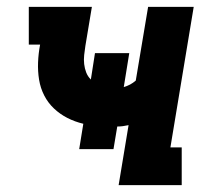

<svg xmlns="http://www.w3.org/2000/svg" viewBox="-20 -540 640 560"><path d="M326 0 355 -175Q346 -173 338 -172Q330 -171 322 -171L311 -105H211L223 -179Q198 -185 176.5 -196Q155 -207 137.5 -223.5Q120 -240 109 -261.5Q98 -283 94 -307.5Q90 -332 91 -358Q92 -384 97 -410H64V-520H248L229 -406Q227 -393 225.5 -379.5Q224 -366 225.5 -353Q227 -340 231.5 -328.5Q236 -317 245 -308L257 -385H357L341 -286Q351 -289 359.5 -293.5Q368 -298 376 -305L412 -520H545L477 -110H510V0Z"/></svg>

Font: Iosevka HT Extrabold Extended
Style: Italic
Weight: 800
Width: 7
Italic angle: -9°
Monospace: yes
Designer: Belleve Invis
Foundry: Belleve Invis
Version: Version 32.3.0; ttfautohint (v1.8.4)